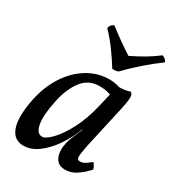

<svg xmlns="http://www.w3.org/2000/svg" viewBox="-172 -800 825 909"><g transform="rotate(30 240.0 -345.5)"><path d="M408 -467Q414 -465 418 -457.5Q422 -450 420.5 -430.5Q419 -411 410 -371L360 -147Q349 -92 349.5 -76Q350 -60 366 -60Q378 -60 390.5 -67Q403 -74 422 -90Q429 -83 433 -75.5Q437 -68 440 -59Q415 -31 386 -11Q357 9 324 9Q296 9 282 -5Q268 -19 263.5 -40Q259 -61 262 -83.5Q265 -106 271 -123Q275 -133 281.5 -149Q288 -165 295 -181Q302 -197 306 -205L342 -346L345 -458Q361 -457 379 -459.5Q397 -462 408 -467ZM360 -454 343 -400Q328 -408 309 -412Q290 -416 270 -416Q209 -416 173.5 -369Q138 -322 123 -248Q105 -163 113.5 -117.5Q122 -72 152 -72Q170 -72 201 -103.5Q232 -135 263.5 -194.5Q295 -254 314 -336L333 -416L380 -409L325 -196H299Q281 -146 249 -98.5Q217 -51 177.5 -21Q138 9 96 9Q71 9 53 -3Q35 -15 25 -41Q15 -67 15 -107Q15 -147 26 -202Q42 -279 80.5 -339Q119 -399 174.5 -433Q230 -467 295 -467Q312 -467 331 -463Q350 -459 360 -454ZM279 -517Q257 -553 227 -594.5Q197 -636 162 -672Q164 -683 169.5 -689.5Q175 -696 185 -700Q216 -676 251 -651Q286 -626 315 -608Q358 -629 391.5 -649Q425 -669 453 -691Q462 -689 469 -683Q476 -677 480 -668Q440 -639 395.5 -600.5Q351 -562 312 -521Q303 -517 294 -516.5Q285 -516 279 -517Z"/></g></svg>

Font: Vollkorn
Style: Italic
Weight: 400
Italic angle: -11°
Designer: Friedrich Althausen
Foundry: Friedrich Althausen
Version: Version 5.001